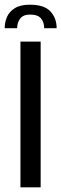

<svg xmlns="http://www.w3.org/2000/svg" viewBox="-42 -797 261 817"><path d="M85 -777Q146 -777 172.5 -748.5Q199 -720 199 -677H146Q146 -702 132.5 -718.5Q119 -735 86 -735Q57 -735 44 -718Q31 -701 31 -677H-22Q-22 -703 -12 -725.5Q-2 -748 21.5 -762.5Q45 -777 85 -777ZM45 -620H131V0H45Z"/></svg>

Font: Smooch Sans Thin SemiBold
Style: Regular
Weight: 600
Version: Version 1.010